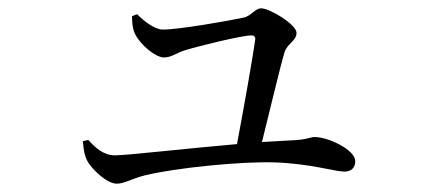

<svg xmlns="http://www.w3.org/2000/svg" viewBox="-20 -482 1040 461"><path d="M179 -143C181 -120 183 -109 189 -97C198 -78 236 -41 260 -41C279 -41 296 -53 328 -61C402 -79 560 -95 641 -92C726 -89 784 -70 807 -70C823 -70 833 -79 833 -95C833 -122 769 -153 735 -153C726 -153 715 -146 679 -145L609 -141C627 -213 652 -319 663 -356C669 -377 692 -384 692 -403C692 -423 628 -462 607 -462C593 -462 583 -444 566 -440C530 -432 409 -411 371 -411C351 -411 325 -432 309 -448L297 -443C297 -430 298 -412 305 -399C318 -374 353 -344 374 -344C391 -344 404 -355 423 -361C459 -372 561 -397 584 -397C590 -397 593 -394 593 -388C587 -345 565 -220 549 -136C422 -125 284 -109 256 -109C229 -109 209 -127 192 -146Z"/></svg>

Font: Source Han Serif KR
Style: Regular
Weight: 400
Designer: Ryoko NISHIZUKA 西塚涼子 (kana & ideographs); Frank Grießhammer (Latin, Greek & Cyrillic); Wenlong ZHANG 张文龙 (bopomofo); San
Foundry: Adobe
Version: Version 2.001;hotconv 1.1.0;makeotfexe 2.6.0